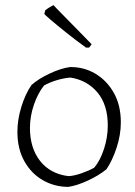

<svg xmlns="http://www.w3.org/2000/svg" viewBox="-20 -721 529 750"><path d="M247 9Q193 9 147.5 -17Q102 -43 75 -91.5Q48 -140 48 -206Q48 -254 63.5 -304Q79 -354 103 -389Q130 -413 173.5 -433.5Q217 -454 253 -459Q307 -460 352 -433.5Q397 -407 424.5 -358.5Q452 -310 452 -243Q452 -194 435.5 -144Q419 -94 396 -60Q367 -36 324 -16Q281 4 247 9ZM247 -33Q270 -34 299.5 -44.5Q329 -55 348 -66Q371 -93 386 -138.5Q401 -184 401 -231Q401 -312 360.5 -360Q320 -408 255 -418Q229 -416 201 -407.5Q173 -399 152 -387Q128 -357 112.5 -312Q97 -267 97 -221Q97 -143 136.5 -92.5Q176 -42 247 -33ZM328 -535H316Q276 -564 239 -593.5Q202 -623 177.5 -644Q153 -665 153 -667L157 -681Q167 -689 177 -694.5Q187 -700 189 -701L202 -687L305 -582L338 -548Z"/></svg>

Font: Labrada Light
Style: Regular
Weight: 300
Designer: Mercedes Jáuregui
Foundry: Omnibus-Type Team
Version: Version 1.000; ttfautohint (v1.8.4.7-5d5b)